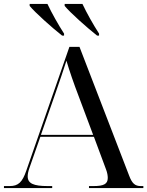

<svg xmlns="http://www.w3.org/2000/svg" viewBox="-20 -951 745 971"><path d="M294 -771H304V-781C276 -824 241 -886 220 -931H130V-921C159 -886 242 -812 294 -771ZM471 -771H481V-781C453 -824 418 -886 397 -931H307V-921C336 -886 419 -812 471 -771ZM0 0H244V-10H221C150 -10 120 -23 120 -59C120 -71 123 -85 129 -102L184 -259H455L516 -95C523 -77 525 -62 525 -51C525 -20 504 -10 453 -10H430V0H705V-10H692C663 -10 648 -23 633 -63L382 -714H331L113 -88C93 -29 72 -10 29 -10H0ZM187 -269 261 -481C286 -553 297 -585 316 -644C332 -590 352 -532 378 -464L451 -269Z"/></svg>

Font: Noto Serif Display
Style: Regular
Weight: 400
Designer: Monotype Design Team
Foundry: Monotype Imaging Inc.
Version: Version 2.009